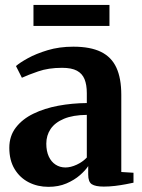

<svg xmlns="http://www.w3.org/2000/svg" viewBox="-20 -732 566 763"><path d="M172.5 10.5Q129.5 10.5 94.2 -7.5Q59 -25.5 38 -60.2Q17 -95 17 -144.5Q17 -191.5 43 -225.2Q69 -259 112.8 -280.2Q156.5 -301.5 211.5 -311.8Q266.5 -322 325 -322.5V-362Q325 -395 316 -417.2Q307 -439.5 285.8 -451Q264.5 -462.5 226.5 -462.5Q172.5 -462.5 131.5 -448.2Q90.5 -434 67 -423L43.5 -469.5Q58 -482.5 90.5 -500.5Q123 -518.5 169.2 -532.5Q215.5 -546.5 271.5 -546.5Q339 -546.5 381 -526Q423 -505.5 442.5 -463.2Q462 -421 462 -355V-48.5L510.5 -45.5V-6Q499.5 -3.5 479.8 0.2Q460 4 437 6.8Q414 9.5 392.5 9.5Q359.5 9.5 345 0.2Q330.5 -9 330.5 -38.5V-72Q320 -55.5 297.8 -36Q275.5 -16.5 244 -3Q212.5 10.5 172.5 10.5ZM240 -66.5Q261 -66.5 284.8 -77.5Q308.5 -88.5 325 -106V-275.5Q270 -275 234.2 -260Q198.5 -245 181.2 -219.5Q164 -194 164 -161Q164 -131.5 173.8 -110.2Q183.5 -89 200.8 -77.8Q218 -66.5 240 -66.5ZM415 -712.5V-629H113V-712.5Z"/></svg>

Font: Merriweather 72pt
Style: Bold
Weight: 700
Version: Version 2.100